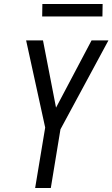

<svg xmlns="http://www.w3.org/2000/svg" viewBox="-20 -936 560 956"><path d="M155 0 205 -301 110 -735H194L259 -400L436 -735H520L281 -292L233 0ZM190 -854 191 -916H491L490 -854Z"/></svg>

Font: Iosevka Oblique
Style: Regular
Weight: 400
Italic angle: -9°
Monospace: yes
Designer: Belleve Invis
Foundry: Belleve Invis
Version: Version 32.5.0; ttfautohint (v1.8.4)